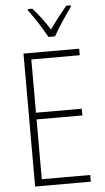

<svg xmlns="http://www.w3.org/2000/svg" viewBox="-62 -988 559 1027"><g transform="rotate(-5 217.5 -474.5)"><path d="M383 0H84V-714H383V-679H123V-393H369V-357H123V-36H383ZM225 -791Q212 -814 195 -842Q178 -870 160 -896.5Q142 -923 128 -941V-949H152Q174 -925 198.5 -892.5Q223 -860 242 -829Q264 -861 286 -889.5Q308 -918 334 -949H358V-941Q335 -910 307 -867.5Q279 -825 260 -791Z"/></g></svg>

Font: Noto Sans Arabic Cond ExtLt
Style: Regular
Weight: 200
Width: 3
Designer: Monotype Design Team, Nadine Chahine, Nizar Qandah and Khaled Hosny
Foundry: Monotype Imaging Inc.
Version: Version 2.012; ttfautohint (v1.8.4.7-5d5b)